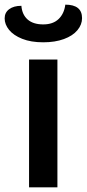

<svg xmlns="http://www.w3.org/2000/svg" viewBox="-42 -806 373 826"><path d="M83 -550H205V0H83ZM-22 -727Q-22 -752 -2.5 -766.5Q17 -781 50 -781Q53 -743 77 -722Q101 -701 144 -701Q186 -701 210 -724Q234 -747 239 -786Q311 -786 311 -728Q311 -700 291 -676Q271 -652 233 -638Q195 -624 144 -624Q91 -624 53.5 -639Q16 -654 -3 -677.5Q-22 -701 -22 -727Z"/></svg>

Font: Krub SemiBold
Style: Regular
Weight: 600
Version: Version 1.000; ttfautohint (v1.6)